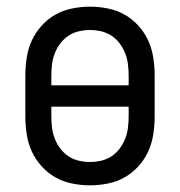

<svg xmlns="http://www.w3.org/2000/svg" viewBox="-20 -548 540 576"><path d="M250 8Q223 8 196 2.5Q169 -3 146 -16Q123 -29 104.5 -49.5Q86 -70 75 -94.5Q64 -119 60 -146Q56 -173 56 -200V-320Q56 -347 60 -374Q64 -401 75 -425.5Q86 -450 104.5 -470.5Q123 -491 146 -504Q169 -517 196 -522.5Q223 -528 250 -528Q277 -528 304 -522.5Q331 -517 354 -504Q377 -491 395.5 -470.5Q414 -450 425 -425.5Q436 -401 440 -374Q444 -347 444 -320V-200Q444 -173 440 -146Q436 -119 425 -94.5Q414 -70 395.5 -49.5Q377 -29 354 -16Q331 -3 304 2.5Q277 8 250 8ZM366 -292V-320Q366 -337 364 -354Q362 -371 356 -387Q350 -403 339.5 -417Q329 -431 315 -440.5Q301 -450 284 -454Q267 -458 250 -458Q233 -458 216 -454Q199 -450 185 -440.5Q171 -431 160.5 -417Q150 -403 144 -387Q138 -371 136 -354Q134 -337 134 -320V-292ZM250 -62Q267 -62 284 -66Q301 -70 315 -79.5Q329 -89 339.5 -103Q350 -117 356 -133Q362 -149 364 -166Q366 -183 366 -200V-228H134V-200Q134 -183 136 -166Q138 -149 144 -133Q150 -117 160.5 -103Q171 -89 185 -79.5Q199 -70 216 -66Q233 -62 250 -62Z"/></svg>

Font: Iosevka NFM
Style: Regular
Weight: 400
Monospace: yes
Designer: Belleve Invis
Foundry: Belleve Invis
Version: Version 29.0.4; ttfautohint (v1.8.4);Nerd Fonts 3.3.0